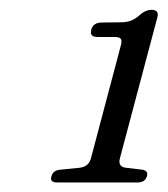

<svg xmlns="http://www.w3.org/2000/svg" viewBox="-20 -734 342 392"><path d="M179 -658.5Q162 -658.5 166.5 -674Q170.5 -688 188 -688L226.5 -688.5Q240 -688.5 249 -692.5Q258 -696.5 268.5 -706Q279 -714 289 -714Q306 -714 301 -697.5L225 -411.5Q220 -393.5 237 -391.5L271 -387.5Q283 -385.5 280 -374Q276 -361.5 261 -361.5H96.5Q81 -361.5 85 -374Q88 -386 102.5 -387.5L142.5 -391.5Q161.5 -393.5 166 -412L226 -638.5Q229.5 -650.5 226.8 -654.5Q224 -658.5 214 -658.5Z"/></svg>

Font: Fraunces 9pt S050 Light
Style: Italic
Weight: 300
Italic angle: -16°
Version: Version 1.000; ttfautohint (v1.8.3)